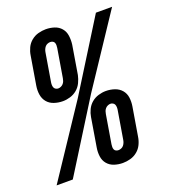

<svg xmlns="http://www.w3.org/2000/svg" viewBox="-162 -842 833 948"><g transform="rotate(-20 254.5 -367.5)"><path d="M147 -380Q123 -380 101 -387.5Q79 -395 65.5 -411.5Q52 -428 48.5 -450.5Q45 -473 49 -497L74 -647Q77 -667 86 -686Q95 -705 111.5 -718.5Q128 -732 148 -737.5Q168 -743 188 -743Q211 -743 232.5 -736Q254 -729 268 -712.5Q282 -696 285 -673Q288 -650 285 -627L260 -476Q256 -457 247 -438Q238 -419 222 -405.5Q206 -392 186 -386Q166 -380 147 -380ZM-25 0 220 -368 449 -735H534L290 -368L60 0ZM147 -447Q154 -447 161.5 -450.5Q169 -454 174 -460Q179 -466 181.5 -473Q184 -480 185 -487L210 -637Q211 -644 211 -651Q211 -658 208.5 -664Q206 -670 200 -673Q194 -676 187 -676Q180 -676 172.5 -673Q165 -670 160 -664Q155 -658 152 -650.5Q149 -643 148 -636L123 -486Q122 -479 122.5 -472Q123 -465 125.5 -459.5Q128 -454 134 -450.5Q140 -447 147 -447ZM321 8Q298 8 276.5 1Q255 -6 241 -22.5Q227 -39 224 -62Q221 -85 225 -108L250 -259Q253 -278 262 -297Q271 -316 287 -329.5Q303 -343 323 -349Q343 -355 362 -355Q386 -355 408 -347.5Q430 -340 444 -323.5Q458 -307 461 -284.5Q464 -262 460 -238L435 -88Q432 -68 423 -49Q414 -30 397.5 -16.5Q381 -3 361 2.5Q341 8 321 8ZM322 -59Q329 -59 336.5 -62Q344 -65 349 -71Q354 -77 357 -84.5Q360 -92 361 -99L386 -249Q387 -256 386.5 -263Q386 -270 383.5 -275.5Q381 -281 375 -284.5Q369 -288 362 -288Q355 -288 347.5 -284.5Q340 -281 335 -275Q330 -269 327.5 -262Q325 -255 324 -248L299 -98Q298 -91 298 -84Q298 -77 300.5 -71Q303 -65 309 -62Q315 -59 322 -59Z"/></g></svg>

Font: Iosevka SS18 Medium
Style: Italic
Weight: 500
Italic angle: -9°
Monospace: yes
Designer: Belleve Invis
Foundry: Belleve Invis
Version: Version 25.1.1; ttfautohint (v1.8.4)